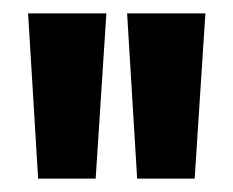

<svg xmlns="http://www.w3.org/2000/svg" viewBox="-20 -716 348 287"><path d="M37 -449 22 -696H139L123 -449ZM185 -449 170 -696H287L271 -449Z"/></svg>

Font: Bricolage Grotesque 72pt SemiBold
Style: Regular
Weight: 600
Version: Version 1.001;gftools[0.9.33.dev8+g029e19f]